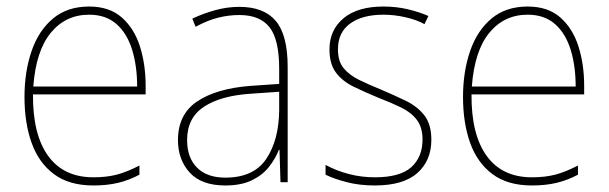

<svg xmlns="http://www.w3.org/2000/svg" viewBox="-20 -651 1864 588"><path d="M253 -631Q315 -631 353 -597.5Q391 -564 408.5 -509Q426 -454 426 -388V-362H81Q80 -239 127.5 -173.5Q175 -108 266 -108Q306 -108 337 -116Q368 -124 407 -144V-116Q375 -99 341.5 -91Q308 -83 266 -83Q192 -83 145.5 -117.5Q99 -152 77 -213Q55 -274 55 -354Q55 -431 76.5 -494Q98 -557 142 -594Q186 -631 253 -631ZM253 -606Q181 -606 135.5 -550.5Q90 -495 82 -386H400Q400 -449 384.5 -499Q369 -549 336.5 -577.5Q304 -606 253 -606Z M713 -630Q788 -630 824.5 -587Q861 -544 861 -446V-93H839L836 -192H834Q823 -164 803 -139Q783 -114 750.5 -98.5Q718 -83 670 -83Q597 -83 561 -122.5Q525 -162 525 -222Q525 -301 584 -340.5Q643 -380 747 -388L835 -394V-440Q835 -530 805.5 -567.5Q776 -605 713 -605Q681 -605 648.5 -597Q616 -589 579 -569L569 -594Q603 -610 639.5 -620Q676 -630 713 -630ZM748 -364Q656 -358 604.5 -324Q553 -290 553 -222Q553 -168 583.5 -137.5Q614 -107 670 -107Q757 -107 795.5 -164.5Q834 -222 835 -313V-370Z M1301 -223Q1301 -159 1258 -121Q1215 -83 1128 -83Q1080 -83 1040.5 -93.5Q1001 -104 977 -116V-146Q1010 -128 1048.5 -118Q1087 -108 1128 -108Q1205 -108 1239.5 -139Q1274 -170 1274 -224Q1274 -261 1256.5 -284Q1239 -307 1208 -322Q1177 -337 1138 -352Q1097 -369 1063 -385.5Q1029 -402 1009 -428.5Q989 -455 989 -500Q989 -559 1032 -595Q1075 -631 1154 -631Q1194 -631 1229.5 -622.5Q1265 -614 1292 -602L1280 -577Q1257 -590 1222.5 -598Q1188 -606 1154 -606Q1090 -606 1052.5 -579Q1015 -552 1015 -500Q1015 -463 1032.5 -442Q1050 -421 1079.5 -406.5Q1109 -392 1146 -377Q1186 -360 1221.5 -343Q1257 -326 1279 -298.5Q1301 -271 1301 -223Z M1596 -631Q1658 -631 1696 -597.5Q1734 -564 1751.5 -509Q1769 -454 1769 -388V-362H1424Q1423 -239 1470.5 -173.5Q1518 -108 1609 -108Q1649 -108 1680 -116Q1711 -124 1750 -144V-116Q1718 -99 1684.5 -91Q1651 -83 1609 -83Q1535 -83 1488.5 -117.5Q1442 -152 1420 -213Q1398 -274 1398 -354Q1398 -431 1419.5 -494Q1441 -557 1485 -594Q1529 -631 1596 -631ZM1596 -606Q1524 -606 1478.5 -550.5Q1433 -495 1425 -386H1743Q1743 -449 1727.5 -499Q1712 -549 1679.5 -577.5Q1647 -606 1596 -606Z"/></svg>

Font: Noto Sans Kannada UI SemiCondensed Thin
Style: Regular
Weight: 100
Width: 4
Designer: Jelle Bosma - Monotype Design Team
Foundry: Monotype Imaging Inc.
Version: Version 2.005; ttfautohint (v1.8.4.7-5d5b)